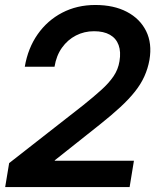

<svg xmlns="http://www.w3.org/2000/svg" viewBox="-20 -759 633 779"><path d="M1 0 17.1 -97.2 317.4 -332Q359.4 -365.7 390.4 -393.6Q421.4 -421.4 440.4 -449.2Q459.5 -477.1 464.8 -510.7Q471.2 -548.8 461.2 -576.2Q451.2 -603.5 426 -617.9Q400.9 -632.3 361.3 -632.3Q321.8 -632.3 288.1 -615Q254.4 -597.7 231.4 -565.4Q208.5 -533.2 201.2 -488.3H80.6Q93.3 -563.5 132.8 -619.9Q172.4 -676.3 232.4 -707.5Q292.5 -738.8 366.7 -738.8Q441.9 -738.8 494.9 -710.9Q547.9 -683.1 572.8 -633.1Q597.7 -583 586.4 -516.1Q580.1 -481 565.9 -449.5Q551.8 -418 527.6 -387.5Q503.4 -356.9 468 -324.2Q432.6 -291.5 385.3 -253.9L202.6 -108.9L201.7 -106.9H523.4L505.9 0Z"/></svg>

Font: Inter 28pt SemiBold
Style: Italic
Weight: 600
Italic angle: -9.3988°
Designer: Rasmus Andersson
Foundry: rsms
Version: Version 4.001;git-66647c0bb